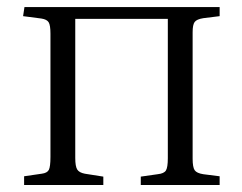

<svg xmlns="http://www.w3.org/2000/svg" viewBox="-20 -528 691 548"><path d="M48.8 0V-24.9L99.1 -32.2Q114.7 -34.2 119.4 -43.2Q124 -52.2 124 -80.1V-432.1Q124 -456.1 118.9 -464.4Q113.8 -472.7 98.1 -475.1L45.9 -481.9L49.8 -507.8H606.9V-481.9L560.1 -476.1Q541.5 -473.1 535.6 -465.3Q529.8 -457.5 529.8 -436V-75.2Q529.8 -50.8 535.6 -42.2Q541.5 -33.7 560.1 -30.8L606.9 -24.9V0H381.8V-23.9L430.2 -30.8Q448.2 -32.7 453.6 -41.5Q459 -50.3 459 -76.2V-474.1H194.8V-77.1Q194.8 -53.2 200.4 -44.2Q206.1 -35.2 222.2 -32.2L274.9 -23.9V0Z"/></svg>

Font: Literata Light
Style: Regular
Weight: 300
Designer: Latin by Veronika Burian and Jose Scaglione. Greek by Irene Vlachou. Cyrillic by Vera Evstafieva.
Foundry: TypeTogether
Version: Version 3.021